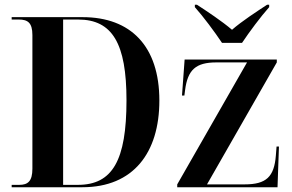

<svg xmlns="http://www.w3.org/2000/svg" viewBox="-20 -786 1226 806"><path d="M912 -606H996C1026 -651 1075 -717 1110 -756V-766H1101C1060 -739 995 -697 954 -661C912 -697 847 -740 807 -766H798V-756C833 -717 882 -651 912 -606ZM29 0H326C540 0 649 -145 649 -364C649 -592 529 -714 327 -714H29V-704H59C96 -704 116 -691 116 -639V-78C116 -25 97 -10 61 -10H29ZM307 -10H245V-704H308C452 -704 511 -603 511 -365C511 -112 452 -10 307 -10ZM724 0H1145L1151 -171H1141L1138 -133C1131 -44 1098 -12 1007 -12H849L1142 -524V-536H755L744 -385H754L757 -408C768 -493 802 -524 888 -524H1017L724 -12Z"/></svg>

Font: Noto Serif Display SemiCondensed SemiBold
Style: Regular
Weight: 600
Width: 4
Designer: Monotype Design Team
Foundry: Monotype Imaging Inc.
Version: Version 2.009